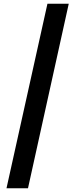

<svg xmlns="http://www.w3.org/2000/svg" viewBox="-20 -833 425 1036"><path d="M15 183 236 -813H351L131 183Z"/></svg>

Font: Noto Sans KR Thin Black
Style: Regular
Weight: 900
Version: Version 2.004-H2;hotconv 1.0.118;makeotfexe 2.5.65603